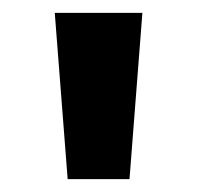

<svg xmlns="http://www.w3.org/2000/svg" viewBox="-20 -734 306 298"><path d="M201 -714 181 -456H85L65 -714Z"/></svg>

Font: Noto Sans Sora Sompeng
Style: Bold
Weight: 700
Designer: Monotype Design Team. David Williams.
Foundry: Monotype Imaging Inc.
Version: Version 2.101